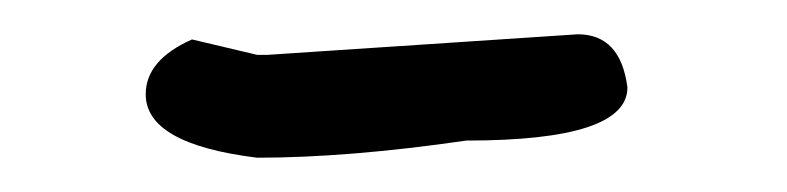

<svg xmlns="http://www.w3.org/2000/svg" viewBox="-20 -307 459 112"><path d="M136 -275 317 -287Q342 -287 346 -256Q346 -225 252 -225Q183 -215 130 -215Q65 -223 65 -252Q65 -272 92 -284L130 -275Z"/></svg>

Font: Just Me Again Down Here
Style: Regular
Weight: 400
Designer: Kimberly Geswein
Foundry: Kimberly Geswein
Version: Version 1.002 2007